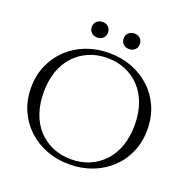

<svg xmlns="http://www.w3.org/2000/svg" viewBox="-153 -1030 1157 1184"><g transform="rotate(20 425.5 -438.0)"><path d="M425 10Q345 10 276 -16.5Q207 -43 155 -91.5Q103 -140 73.5 -207Q44 -274 44 -355Q44 -436 73.5 -503Q103 -570 154.5 -618.5Q206 -667 275.5 -693.5Q345 -720 426 -720Q506 -720 575.5 -693.5Q645 -667 697 -618.5Q749 -570 778 -503Q807 -436 807 -355Q807 -274 778 -207Q749 -140 697 -91.5Q645 -43 575.5 -16.5Q506 10 425 10ZM425 -23Q492 -23 546.5 -46.5Q601 -70 641 -113Q681 -156 702.5 -217.5Q724 -279 724 -355Q724 -432 702.5 -493Q681 -554 641 -597Q601 -640 546.5 -663.5Q492 -687 426 -687Q359 -687 304.5 -663.5Q250 -640 210 -597Q170 -554 148.5 -493Q127 -432 127 -355Q127 -279 148.5 -217.5Q170 -156 210 -113Q250 -70 305 -46.5Q360 -23 425 -23ZM374 -835Q374 -812 359 -798Q344 -784 321 -784Q298 -784 283 -798Q268 -812 268 -835Q268 -858 283.5 -872Q299 -886 321 -886Q344 -886 359 -872Q374 -858 374 -835ZM583 -835Q583 -812 567.5 -798Q552 -784 530 -784Q507 -784 492 -798Q477 -812 477 -835Q477 -858 492 -872Q507 -886 530 -886Q553 -886 568 -872Q583 -858 583 -835Z"/></g></svg>

Font: Roboto Serif 120pt Expanded Light
Style: Regular
Weight: 300
Width: 7
Designer: Greg Gazdowicz
Foundry: Commercial Type
Version: Version 1.008